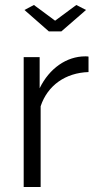

<svg xmlns="http://www.w3.org/2000/svg" viewBox="-20 -750 391 770"><path d="M78 -710 176 -624H226L325 -710L286 -730L201 -667L116 -730ZM335 -523C332 -524 327 -524 322 -524C247 -524 178 -476 139 -396V-521H75V0H143V-324C171 -408 243 -458 335 -461Z"/></svg>

Font: Raleway Reg
Style: Regular
Weight: 400
Designer: Matt McInerney, Pablo Impallari, Rodrigo Fuenzalida
Foundry: Matt McInerney, Pablo Impallari, Rodrigo Fuenzalida
Version: Version 3.00 July 28, 2015